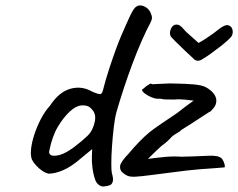

<svg xmlns="http://www.w3.org/2000/svg" viewBox="-20 -662 871 702"><path d="M365 19Q352 22 342 14.5Q332 7 328 -5Q321 -25 318 -48.5Q315 -72 316 -92L317 -117L277 -84Q243 -54 212.5 -40.5Q182 -27 158 -27Q147 -29 134.5 -37.5Q122 -46 112 -57Q102 -68 97 -78Q91 -92 93.5 -116.5Q96 -141 105.5 -170Q115 -199 129.5 -227Q144 -255 163 -276Q196 -326 237.5 -337.5Q279 -349 317 -327Q340 -317 347 -318Q354 -319 358 -338Q362 -354 366.5 -369.5Q371 -385 380 -413Q405 -489 423.5 -532Q442 -575 457 -607Q468 -630 476.5 -636.5Q485 -643 493 -642Q504 -642 515.5 -634Q527 -626 532 -612Q536 -603 535.5 -595.5Q535 -588 529 -577Q516 -553 498.5 -513.5Q481 -474 463.5 -427Q446 -380 431 -334Q416 -288 406 -253Q400 -231 396 -197Q392 -163 389.5 -127.5Q387 -92 387 -64.5Q387 -37 389 -29Q395 -9 392.5 1Q390 11 383 14.5Q376 18 365 19ZM197 -95Q211 -99 224 -106.5Q237 -114 252 -125Q282 -148 301 -166.5Q320 -185 327 -219Q330 -237 325 -248.5Q320 -260 308 -270Q297 -278 277.5 -276.5Q258 -275 236 -255Q212 -233 191.5 -198.5Q171 -164 160 -110Q158 -100 166 -95Q174 -90 197 -95ZM533 -22Q495 -17 476 -16Q457 -15 447 -19Q437 -23 427 -32Q418 -40 419 -54.5Q420 -69 451 -101Q470 -124 490 -144.5Q510 -165 526 -178Q533 -184 541.5 -190Q550 -196 569.5 -209.5Q589 -223 628 -249Q647 -264 657 -271.5Q667 -279 673.5 -283.5Q680 -288 688 -294Q681 -295 659 -297.5Q637 -300 617 -298Q589 -298 582.5 -298.5Q576 -299 568 -301H553Q548 -301 535 -306Q522 -311 511 -319Q500 -327 499 -334Q499 -334 505 -338.5Q511 -343 515 -347Q523 -352 527.5 -355Q532 -358 536 -354Q536 -354 557 -355Q578 -356 602 -357Q660 -356 687.5 -353.5Q715 -351 728.5 -345Q742 -339 755 -327Q771 -311 771 -294.5Q771 -278 760 -266Q756 -262 752.5 -257.5Q749 -253 746 -253Q746 -253 732 -244Q718 -235 698 -222Q679 -209 660.5 -198Q642 -187 638 -182Q631 -178 621 -171.5Q611 -165 607 -161Q604 -157 593.5 -147Q583 -137 571 -129Q562 -121 550 -109.5Q538 -98 529.5 -89.5Q521 -81 521 -81Q521 -81 539.5 -83.5Q558 -86 586 -88.5Q614 -91 643 -89Q690 -90 717.5 -91.5Q745 -93 759.5 -92.5Q774 -92 782 -88Q789 -86 794 -78Q799 -70 801 -61.5Q803 -53 801 -50Q797 -50 770 -47.5Q743 -45 708 -43Q662 -39 619 -33Q576 -27 533 -22ZM722 -447Q711 -439 701.5 -440Q692 -441 686 -449Q674 -460 655.5 -477.5Q637 -495 622 -510Q607 -525 605 -528Q600 -536 602 -547Q604 -558 610.5 -565.5Q617 -573 628 -572Q639 -571 651 -556Q658 -547 674.5 -533Q691 -519 706 -505Q719 -512 733.5 -521.5Q748 -531 761 -540.5Q774 -550 781 -556Q803 -573 815 -569.5Q827 -566 830 -553.5Q833 -541 827 -530Q825 -526 812.5 -514.5Q800 -503 783 -490Q766 -477 749.5 -465Q733 -453 722 -447Z"/></svg>

Font: Caveat Medium
Style: Regular
Weight: 500
Designer: Pablo Impallari
Foundry: Pablo Impallari
Version: Version 2.000